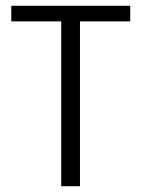

<svg xmlns="http://www.w3.org/2000/svg" viewBox="-20 -645 490 665"><path d="M257 0H192V-571H19V-625H431V-571H257Z"/></svg>

Font: Changa ExtraLight
Style: Regular
Weight: 275
Designer: Eduardo Rodriguez Tunni
Foundry: Eduardo Rodriguez Tunni
Version: Version 2.002; ttfautohint (v1.5) -l 8 -r 50 -G 200 -x 14 -H